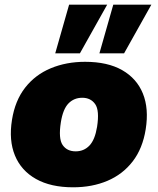

<svg xmlns="http://www.w3.org/2000/svg" viewBox="-20 -785 671 817"><path d="M291 12Q196 12 133 -23.5Q70 -59 43.5 -123.5Q17 -188 31 -275Q44 -357 87 -412Q130 -467 196 -494.5Q262 -522 342 -522Q438 -522 500 -486.5Q562 -451 588 -387Q614 -323 600 -235Q587 -153 544.5 -98Q502 -43 437 -15.5Q372 12 291 12ZM302 -141Q337 -141 360.5 -165.5Q384 -190 393 -245Q404 -315 385 -342Q366 -369 330 -369Q295 -369 271.5 -345Q248 -321 239 -265Q228 -195 246.5 -168Q265 -141 302 -141ZM403 -558 462 -765H624L508 -558ZM215 -558 274 -765H436L320 -558Z"/></svg>

Font: Mulish ExtraBlack
Style: Italic
Weight: 1000
Italic angle: -9°
Designer: Vernon Adams
Foundry: Vernon Adams
Version: Version 3.603; ttfautohint (v1.8.3)